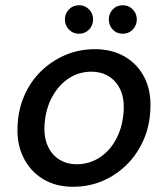

<svg xmlns="http://www.w3.org/2000/svg" viewBox="-20 -702 642 734"><path d="M259 12Q193 12 144.5 -17.5Q96 -47 70 -99Q44 -151 47 -217Q49 -281 72.5 -335.5Q96 -390 136.5 -429.5Q177 -469 229.5 -491.5Q282 -514 343 -514Q408 -514 457 -485.5Q506 -457 532 -406Q558 -355 555 -287Q553 -223 529.5 -168.5Q506 -114 465.5 -73.5Q425 -33 372.5 -10.5Q320 12 259 12ZM272 -74Q322 -74 362 -100.5Q402 -127 426 -174Q450 -221 453 -282Q455 -329 439 -361.5Q423 -394 394.5 -411Q366 -428 330 -428Q281 -428 241.5 -401.5Q202 -375 177.5 -328Q153 -281 150 -220Q148 -174 164 -141Q180 -108 208.5 -91Q237 -74 272 -74ZM282 -573Q259 -573 243.5 -589Q228 -605 228 -628Q228 -650 243.5 -666Q259 -682 282 -682Q305 -682 320.5 -666Q336 -650 336 -628Q336 -605 320.5 -589Q305 -573 282 -573ZM450 -573Q426 -573 411 -589Q396 -605 396 -628Q396 -650 411 -666Q426 -682 450 -682Q472 -682 487.5 -666Q503 -650 503 -628Q503 -605 487.5 -589Q472 -573 450 -573Z"/></svg>

Font: DM Sans 16pt Medium
Style: Italic
Weight: 500
Italic angle: -10°
Version: Version 4.004;gftools[0.9.30]